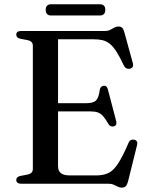

<svg xmlns="http://www.w3.org/2000/svg" viewBox="-20 -842 680 880"><path d="M204 -369H375.5Q407 -369 419.8 -381.2Q432.5 -393.5 437 -429Q438.5 -438.5 443 -443.2Q447.5 -448 455 -449Q470 -450.5 474.5 -432L512.5 -287Q515 -277.5 512.5 -271.5Q510 -265.5 502 -263Q494.5 -261 488 -263.5Q481.5 -266 477 -273.5Q463.5 -297.5 452.2 -310Q441 -322.5 427.5 -327Q414 -331.5 393 -331.5H204ZM54.5 -683Q54.5 -691 60 -695.5Q65.5 -700 77.5 -700H460Q475 -700 485.2 -705.2Q495.5 -710.5 504 -715.5Q512.5 -720.5 523 -720.5Q534 -720.5 540 -714.5Q546 -708.5 550 -694L589 -552Q591.5 -542.5 588.5 -536.2Q585.5 -530 577 -527.5Q568 -525 560.2 -528.5Q552.5 -532 547.5 -542Q529.5 -580.5 514.2 -604.5Q499 -628.5 483.5 -641Q468 -653.5 450 -657.8Q432 -662 407.5 -662H246V-80Q246 -59 259 -48.5Q272 -38 299.5 -38H421.5Q453.5 -38 476.5 -48.8Q499.5 -59.5 520.8 -91.8Q542 -124 569.5 -188Q573 -196.5 579.2 -199.8Q585.5 -203 593.5 -202Q603 -201 607 -194.2Q611 -187.5 608 -176.5L566.5 -9Q562.5 5 556.2 11.5Q550 18 538 18Q528.5 18 519.8 13.5Q511 9 500.8 4.5Q490.5 0 475.5 0H77.5Q65.5 0 60 -4.8Q54.5 -9.5 54.5 -17Q54.5 -31 72.5 -35.5L106.5 -42Q118.5 -44.5 124.5 -50.8Q130.5 -57 130.5 -67.5V-632.5Q130.5 -643 124.5 -649.2Q118.5 -655.5 106.5 -658L72.5 -664.5Q54.5 -669 54.5 -683ZM189.5 -796.5Q189.5 -810 196 -816.2Q202.5 -822.5 214 -822.5H438Q450 -822.5 456.2 -816.2Q462.5 -810 462.5 -797Q462.5 -784 456.2 -777.5Q450 -771 438 -771H214Q202.5 -771 196 -777.2Q189.5 -783.5 189.5 -796.5Z"/></svg>

Font: Fraunces 28pt
Style: Regular
Weight: 400
Version: Version 1.000;[b76b70a41]